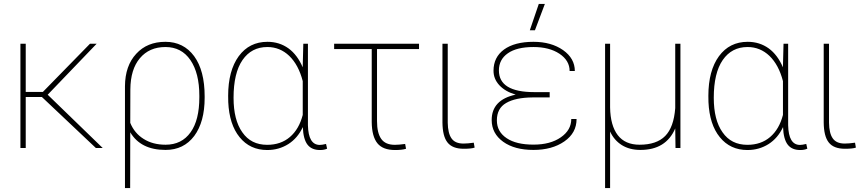

<svg xmlns="http://www.w3.org/2000/svg" viewBox="-20 -750 4387 973"><path d="M465.8 0C465.8 0 500.5 0 500.5 0C500.5 0 221.7 -270 221.7 -270C221.7 -270 469.7 -528.3 469.7 -528.3C469.7 -528.3 436 -528.3 436 -528.3C436 -528.3 197.3 -284.2 197.3 -284.2C197.3 -284.2 110.4 -284.2 110.4 -284.2C110.4 -284.2 110.4 -528.3 110.4 -528.3C110.4 -528.3 83.5 -528.3 83.5 -528.3C83.5 -528.3 83.5 0 83.5 0C83.5 0 110.4 0 110.4 0C110.4 0 110.4 -258.3 110.4 -258.3C110.4 -258.3 192.4 -258.3 192.4 -258.3C192.4 -258.3 465.8 0 465.8 0Z M818.4 -538.1C756.8 -538.1 707.5 -518.1 670.4 -477.5C632.8 -437 613.8 -382.3 613.3 -313.5C613.3 -313.5 613.3 203.1 613.3 203.1C613.3 203.1 639.6 203.1 639.6 203.1C639.6 203.1 640.1 -79.6 640.1 -79.6C640.1 -79.6 640.1 -79.6 640.1 -79.6C675.3 -20 734.9 9.8 818.8 9.8C818.8 9.8 818.8 9.8 818.8 9.8C880.4 9.8 928.7 -13.7 964.4 -61C999.5 -108.4 1017.1 -172.9 1017.1 -254.4C1017.1 -254.4 1017.1 -261.7 1017.1 -261.7C1017.1 -261.7 1017.1 -261.7 1017.1 -261.7C1017.1 -348.6 999.5 -416.5 963.9 -465.3C928.2 -513.7 879.4 -538.1 818.4 -538.1C818.4 -538.1 818.4 -538.1 818.4 -538.1ZM640.6 -296.9C640.6 -296.9 640.6 -296.9 640.6 -296.9C641.1 -364.7 657.2 -417.5 689 -455.1C720.7 -492.7 763.7 -511.7 818.4 -511.7C818.4 -511.7 818.4 -511.7 818.4 -511.7C872.6 -511.7 914.6 -489.7 944.8 -445.8C975.1 -401.4 990.2 -341.3 990.2 -264.6C990.2 -264.6 990.2 -256.8 990.2 -256.8C990.2 -256.8 990.2 -256.8 990.2 -256.8C990.2 -180.2 975.6 -121.1 945.8 -79.6C916 -37.6 873.5 -16.6 819.3 -16.6C819.3 -16.6 819.3 -16.6 819.3 -16.6C775.9 -16.6 738.8 -26.4 708 -45.9C677.2 -64.9 654.3 -92.3 640.1 -127.4C640.1 -127.4 640.6 -296.9 640.6 -296.9Z M1517.1 -528.3C1517.1 -528.3 1514.2 -417 1514.2 -417C1514.2 -417 1514.2 -408.7 1514.2 -408.7C1514.2 -408.7 1514.2 -408.7 1514.2 -408.7C1496.1 -450.7 1472.2 -482.9 1441.9 -504.9C1411.1 -526.9 1376 -538.1 1335.4 -538.1C1335.4 -538.1 1335.4 -538.1 1335.4 -538.1C1273.9 -538.1 1225.6 -513.7 1189.9 -465.3C1154.3 -416.5 1136.2 -349.6 1136.2 -264.6C1136.2 -264.6 1136.7 -232.9 1136.7 -232.9C1136.7 -232.9 1136.7 -232.9 1136.7 -232.9C1140.1 -157.2 1159.2 -97.7 1194.3 -54.7C1229.5 -11.2 1276.4 10.3 1334.5 10.3C1334.5 10.3 1334.5 10.3 1334.5 10.3C1374 10.3 1409.7 0 1441.4 -20C1472.7 -40 1497.1 -68.4 1514.6 -106C1514.6 -106 1514.6 -106 1514.6 -106C1516.1 -64.5 1524.4 -34.7 1538.6 -16.6C1552.7 1.5 1574.2 10.3 1602.1 10.3C1602.1 10.3 1602.1 10.3 1602.1 10.3C1616.7 10.3 1628.4 7.8 1637.7 3.4C1637.7 3.4 1632.3 -20.5 1632.3 -20.5C1632.3 -20.5 1632.3 -20.5 1632.3 -20.5C1618.2 -17.1 1607.9 -15.6 1600.6 -15.6C1600.6 -15.6 1600.6 -15.6 1600.6 -15.6C1562 -15.6 1542 -48.8 1540.5 -115.2C1540.5 -115.2 1540.5 -528.3 1540.5 -528.3C1540.5 -528.3 1517.1 -528.3 1517.1 -528.3ZM1163.6 -254.4C1163.6 -337.9 1178.7 -401.9 1209 -445.8C1239.3 -489.7 1281.2 -511.7 1335 -511.7C1335 -511.7 1335 -511.7 1335 -511.7C1377.4 -511.7 1414.6 -496.6 1445.8 -466.8C1477.1 -436.5 1500 -394 1514.2 -338.9C1514.2 -338.9 1514.2 -167.5 1514.2 -167.5C1514.2 -167.5 1514.2 -167.5 1514.2 -167.5C1501.5 -119.1 1480 -82 1449.2 -55.7C1418.5 -29.3 1379.9 -16.1 1334 -16.1C1334 -16.1 1334 -16.1 1334 -16.1C1279.3 -16.1 1237.3 -37.1 1208 -79.6C1178.2 -121.6 1163.6 -179.7 1163.6 -254.4C1163.6 -254.4 1163.6 -254.4 1163.6 -254.4Z M2103.5 -528.3C2103.5 -528.3 1673.3 -528.3 1673.3 -528.3C1673.3 -528.3 1673.3 -501.5 1673.3 -501.5C1673.3 -501.5 1863.8 -501.5 1863.8 -501.5C1863.8 -501.5 1863.8 -130.9 1863.8 -130.9C1863.8 -130.9 1863.8 -130.9 1863.8 -130.9C1864.3 -82.5 1874 -46.9 1892.6 -23.9C1911.1 -1 1940.9 10.3 1982.4 10.3C1982.4 10.3 1982.4 10.3 1982.4 10.3C2005.4 10.3 2023.9 8.3 2037.6 3.9C2037.6 3.9 2033.2 -20.5 2033.2 -20.5C2033.2 -20.5 2033.2 -20.5 2033.2 -20.5C2012.2 -17.6 1994.6 -16.1 1981 -16.1C1981 -16.1 1981 -16.1 1981 -16.1C1949.2 -16.1 1926.3 -25.9 1912.1 -45.9C1897.9 -65.9 1890.6 -95.7 1890.6 -136.2C1890.6 -136.2 1890.6 -501.5 1890.6 -501.5C1890.6 -501.5 2103.5 -501.5 2103.5 -501.5C2103.5 -501.5 2103.5 -528.3 2103.5 -528.3Z M2222.2 -528.3C2222.2 -528.3 2222.2 -128.9 2222.2 -128.9C2222.2 -128.9 2222.2 -128.9 2222.2 -128.9C2222.7 -83 2231 -49.3 2247.6 -28.3C2264.2 -6.8 2291.5 3.9 2330.1 3.9C2330.1 3.9 2330.1 3.9 2330.1 3.9C2356 3.9 2374.5 2 2385.3 -2C2385.3 -2 2380.9 -26.9 2380.9 -26.9C2380.9 -26.9 2380.9 -26.9 2380.9 -26.9C2360.4 -23.9 2342.8 -22.5 2328.6 -22.5C2328.6 -22.5 2328.6 -22.5 2328.6 -22.5C2300.3 -22.5 2280.3 -31.2 2268.1 -48.8C2255.9 -65.9 2249.5 -92.8 2249 -128.4C2249 -128.4 2249 -528.3 2249 -528.3C2249 -528.3 2222.2 -528.3 2222.2 -528.3Z M2471.7 -141.6C2471.7 -96.2 2491.2 -59.6 2529.8 -31.7C2568.4 -3.9 2619.6 9.8 2683.6 9.8C2683.6 9.8 2683.6 9.8 2683.6 9.8C2746.1 9.8 2798.3 -4.4 2839.8 -33.2C2881.3 -62 2901.9 -99.6 2901.9 -147C2901.9 -147 2875 -147 2875 -147C2875 -147 2875 -147 2875 -147C2875 -109.4 2857.4 -78.6 2822.3 -54.2C2786.6 -29.3 2740.7 -17.1 2683.6 -17.1C2683.6 -17.1 2683.6 -17.1 2683.6 -17.1C2625.5 -17.1 2580.1 -27.8 2547.4 -49.8C2514.6 -71.8 2498 -101.6 2498 -140.1C2498 -140.1 2498 -140.1 2498 -140.1C2498 -180.7 2513.7 -210 2544.9 -228C2575.7 -246.1 2620.6 -255.9 2679.2 -256.3C2679.2 -256.3 2765.6 -256.3 2765.6 -256.3C2765.6 -256.3 2765.6 -283.2 2765.6 -283.2C2765.6 -283.2 2687.5 -283.2 2687.5 -283.2C2687.5 -283.2 2687.5 -283.2 2687.5 -283.2C2567.9 -283.2 2508.3 -319.8 2508.3 -393.1C2508.3 -393.1 2508.3 -393.1 2508.3 -393.1C2508.3 -429.7 2523.4 -459 2553.7 -480C2583.5 -501 2627 -511.7 2683.6 -511.7C2683.6 -511.7 2683.6 -511.7 2683.6 -511.7C2736.8 -511.7 2780.8 -500.5 2815.4 -477.5C2849.6 -454.6 2866.7 -425.3 2866.7 -390.1C2866.7 -390.1 2893.1 -390.1 2893.1 -390.1C2893.1 -390.1 2893.1 -390.1 2893.1 -390.1C2893.1 -432.6 2873 -468.3 2833.5 -496.1C2793.5 -523.9 2743.7 -538.1 2683.6 -538.1C2683.6 -538.1 2683.6 -538.1 2683.6 -538.1C2619.6 -538.1 2569.8 -524.9 2534.2 -499C2498.5 -472.7 2481 -437 2481 -391.6C2481 -391.6 2481 -391.6 2481 -391.6C2481 -363.8 2490.7 -339.4 2510.7 -317.9C2530.8 -296.4 2558.1 -280.8 2593.3 -270.5C2593.3 -270.5 2593.3 -270.5 2593.3 -270.5C2512.2 -252.9 2471.7 -210 2471.7 -141.6C2471.7 -141.6 2471.7 -141.6 2471.7 -141.6ZM2665 -596.7C2665 -596.7 2690.9 -596.7 2690.9 -596.7C2690.9 -596.7 2741.2 -730 2741.2 -730C2741.2 -730 2710.4 -730 2710.4 -730C2710.4 -730 2665 -596.7 2665 -596.7Z M3046.4 -528.3C3046.4 -528.3 3046.4 203.1 3046.4 203.1C3046.4 203.1 3071.8 203.1 3071.8 203.1C3071.8 203.1 3071.8 -83.5 3071.8 -83.5C3071.8 -83.5 3071.8 -83.5 3071.8 -83.5C3085.4 -53.7 3105.5 -30.8 3131.3 -14.6C3157.2 1.5 3188.5 9.8 3225.6 9.8C3225.6 9.8 3225.6 9.8 3225.6 9.8C3312 9.8 3370.6 -26.4 3401.9 -99.1C3401.9 -99.1 3403.3 0 3403.3 0C3403.3 0 3428.2 0 3428.2 0C3428.2 0 3428.2 -528.3 3428.2 -528.3C3428.2 -528.3 3401.9 -528.3 3401.9 -528.3C3401.9 -528.3 3401.9 -202.1 3401.9 -202.1C3401.9 -202.1 3401.9 -202.1 3401.9 -202.1C3397 -137.2 3379.9 -90.3 3351.1 -61C3321.8 -31.2 3278.3 -16.6 3221.2 -16.6C3221.2 -16.6 3221.2 -16.6 3221.2 -16.6C3172.4 -16.6 3135.7 -32.7 3110.8 -64.9C3085.9 -97.2 3072.8 -144 3071.8 -205.6C3071.8 -205.6 3071.8 -528.3 3071.8 -528.3C3071.8 -528.3 3046.4 -528.3 3046.4 -528.3Z M3950.7 -528.3C3950.7 -528.3 3947.8 -417 3947.8 -417C3947.8 -417 3947.8 -408.7 3947.8 -408.7C3947.8 -408.7 3947.8 -408.7 3947.8 -408.7C3929.7 -450.7 3905.8 -482.9 3875.5 -504.9C3844.7 -526.9 3809.6 -538.1 3769 -538.1C3769 -538.1 3769 -538.1 3769 -538.1C3707.5 -538.1 3659.2 -513.7 3623.5 -465.3C3587.9 -416.5 3569.8 -349.6 3569.8 -264.6C3569.8 -264.6 3570.3 -232.9 3570.3 -232.9C3570.3 -232.9 3570.3 -232.9 3570.3 -232.9C3573.7 -157.2 3592.8 -97.7 3627.9 -54.7C3663.1 -11.2 3710 10.3 3768.1 10.3C3768.1 10.3 3768.1 10.3 3768.1 10.3C3807.6 10.3 3843.3 0 3875 -20C3906.2 -40 3930.7 -68.4 3948.2 -106C3948.2 -106 3948.2 -106 3948.2 -106C3949.7 -64.5 3958 -34.7 3972.2 -16.6C3986.3 1.5 4007.8 10.3 4035.6 10.3C4035.6 10.3 4035.6 10.3 4035.6 10.3C4050.3 10.3 4062 7.8 4071.3 3.4C4071.3 3.4 4065.9 -20.5 4065.9 -20.5C4065.9 -20.5 4065.9 -20.5 4065.9 -20.5C4051.8 -17.1 4041.5 -15.6 4034.2 -15.6C4034.2 -15.6 4034.2 -15.6 4034.2 -15.6C3995.6 -15.6 3975.6 -48.8 3974.1 -115.2C3974.1 -115.2 3974.1 -528.3 3974.1 -528.3C3974.1 -528.3 3950.7 -528.3 3950.7 -528.3ZM3597.2 -254.4C3597.2 -337.9 3612.3 -401.9 3642.6 -445.8C3672.9 -489.7 3714.8 -511.7 3768.6 -511.7C3768.6 -511.7 3768.6 -511.7 3768.6 -511.7C3811 -511.7 3848.1 -496.6 3879.4 -466.8C3910.6 -436.5 3933.6 -394 3947.8 -338.9C3947.8 -338.9 3947.8 -167.5 3947.8 -167.5C3947.8 -167.5 3947.8 -167.5 3947.8 -167.5C3935.1 -119.1 3913.6 -82 3882.8 -55.7C3852.1 -29.3 3813.5 -16.1 3767.6 -16.1C3767.6 -16.1 3767.6 -16.1 3767.6 -16.1C3712.9 -16.1 3670.9 -37.1 3641.6 -79.6C3611.8 -121.6 3597.2 -179.7 3597.2 -254.4C3597.2 -254.4 3597.2 -254.4 3597.2 -254.4Z M4154.3 -528.3C4154.3 -528.3 4154.3 -128.9 4154.3 -128.9C4154.3 -128.9 4154.3 -128.9 4154.3 -128.9C4154.8 -83 4163.1 -49.3 4179.7 -28.3C4196.3 -6.8 4223.6 3.9 4262.2 3.9C4262.2 3.9 4262.2 3.9 4262.2 3.9C4288.1 3.9 4306.6 2 4317.4 -2C4317.4 -2 4313 -26.9 4313 -26.9C4313 -26.9 4313 -26.9 4313 -26.9C4292.5 -23.9 4274.9 -22.5 4260.7 -22.5C4260.7 -22.5 4260.7 -22.5 4260.7 -22.5C4232.4 -22.5 4212.4 -31.2 4200.2 -48.8C4188 -65.9 4181.6 -92.8 4181.2 -128.4C4181.2 -128.4 4181.2 -528.3 4181.2 -528.3C4181.2 -528.3 4154.3 -528.3 4154.3 -528.3Z"/></svg>

Font: WOX
Style: Regular
Weight: 500
Designer: Google
Foundry: ""
Version: ""